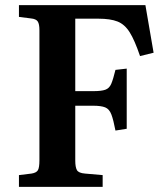

<svg xmlns="http://www.w3.org/2000/svg" viewBox="-20 -730 656 750"><path d="M54 0V-46L103 -52Q122 -55 128 -65Q134 -75 134 -104V-612Q134 -636 127.5 -646Q121 -656 101 -658L54 -664V-710H548L580 -524L527 -511Q506 -573 486.5 -604Q467 -635 439 -646Q411 -657 365 -657H274V-374H345Q376 -374 391.5 -379.5Q407 -385 414.5 -402.5Q422 -420 431 -457L475 -462V-227L431 -220Q423 -262 415 -283Q407 -304 391 -310.5Q375 -317 344 -317H274V-103Q274 -77 280.5 -65.5Q287 -54 312 -52L381 -46V0Z"/></svg>

Font: Literata 36pt SemiBold
Style: Regular
Weight: 600
Designer: Latin by Veronika Burian and Jose Scaglione. Greek by Irene Vlachou. Cyrillic by Vera Evstafieva.
Foundry: TypeTogether
Version: Version 3.002